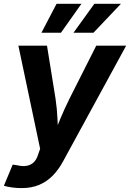

<svg xmlns="http://www.w3.org/2000/svg" viewBox="-38 -781 683 1009"><path d="M-17.6 195.3 28.8 84 54.2 87.9Q81.1 94.2 102.5 90.3Q124 86.4 139.2 72Q154.3 57.6 162.1 31.7L172.9 1L58.6 -541H209L253.9 -262.2Q261.7 -210 263.9 -157.7Q266.1 -105.5 270.5 -48.8H235.4Q257.8 -105.5 279.5 -158Q301.3 -210.4 327.1 -262.2L467.8 -541H625L293.5 66.9Q270 110.4 239.3 141.8Q208.5 173.3 168.2 190.4Q127.9 207.5 75.7 207.5Q48.3 207.5 23.7 203.9Q-1 200.2 -17.6 195.3ZM282.2 -608.9H179.7L259.3 -761.2H390.1ZM453.1 -608.9H348.1L458 -761.2H597.7Z"/></svg>

Font: Inter 17pt
Style: Bold Italic
Weight: 700
Italic angle: -9.3988°
Version: Version 4.001;git-66647c0bb